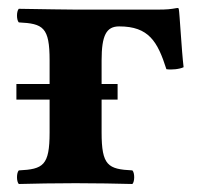

<svg xmlns="http://www.w3.org/2000/svg" viewBox="-20 -458 501 480"><path d="M278 -392C352 -392 374 -354 396 -285C408 -283 429 -285 439 -290C434 -331 429 -427 427 -435C427 -437 426 -438 423 -438C406 -435 398 -434 374 -434H169C169 -434 70 -435 27 -436C21 -430 21 -408 27 -402C88 -399 104 -390 104 -307V-248H21V-209H104V-127C104 -44 88 -35 27 -32C21 -26 21 -4 27 2C69 1 114 0 169 0C224 0 268 1 311 2C317 -4 317 -26 311 -32C250 -35 234 -44 234 -127V-209H274V-248H234V-307C234 -370 246 -392 278 -392Z"/></svg>

Font: Libertinus Serif
Style: Bold
Weight: 700
Designer: Philipp H. Poll, Khaled Hosny
Foundry: Caleb Maclennan
Version: Version 7.050;RELEASE